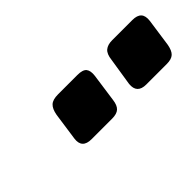

<svg xmlns="http://www.w3.org/2000/svg" viewBox="-11 -876 457 457"><g transform="rotate(-45 217.0 -648.0)"><path d="M221 -714Q239 -714 245 -706.5Q251 -699 249 -683L239 -612Q237 -596 229.5 -589Q222 -582 206 -582H137Q105 -582 109 -612L119 -682Q122 -699 130 -706.5Q138 -714 156 -714ZM406 -714Q422 -714 429 -706.5Q436 -699 434 -683L424 -613Q421 -596 413.5 -589Q406 -582 390 -582H321Q290 -582 293 -612L304 -682Q306 -700 314.5 -707Q323 -714 338 -714Z"/></g></svg>

Font: Exo 2 ExtraBold
Style: Italic
Weight: 800
Italic angle: -8°
Designer: Natanael Gama
Foundry: Natanael Gama
Version: Version 2.010